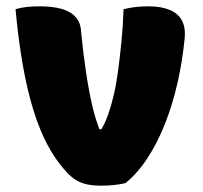

<svg xmlns="http://www.w3.org/2000/svg" viewBox="-20 -576 640 606"><path d="M106 -556Q146 -556 174.5 -548Q203 -540 219 -522Q235 -504 236 -475Q243 -404 252 -345Q261 -286 271.5 -241.5Q282 -197 294 -168H300Q312 -188 321.5 -215Q331 -242 339 -276Q347 -310 352.5 -351Q358 -392 363 -441Q368 -490 370 -547Q391 -552 409 -554Q427 -556 449 -556Q488 -556 515 -545Q542 -534 554 -511.5Q566 -489 563 -456Q556 -384 540.5 -315.5Q525 -247 501 -186Q477 -125 445.5 -77Q414 -29 376 2Q359 6 339.5 8Q320 10 301 10Q274 10 255 6Q236 2 221 -7Q206 -16 191 -32Q163 -62 140.5 -100Q118 -138 100.5 -184.5Q83 -231 69.5 -286.5Q56 -342 46 -407Q36 -472 29 -547Q46 -552 64 -554Q82 -556 106 -556Z"/></svg>

Font: Recursive Monospace Casual Black
Style: Regular
Weight: 900
Version: Version 1.047